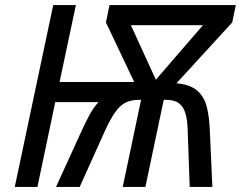

<svg xmlns="http://www.w3.org/2000/svg" viewBox="-20 -734 946 754"><path d="M38 0 189 -714H278L214 -412H507L396 -646L410 -714H906L892 -646L673 -407Q727 -402 754.5 -378Q782 -354 792 -314.5Q802 -275 804 -222L814 0H725L717 -223Q716 -264 708 -290Q700 -316 682 -329Q664 -342 631 -342H623L551 0H462L534 -342H527Q494 -342 472 -330.5Q450 -319 432 -293Q414 -267 393 -222L293 0H200L301 -221Q317 -256 332.5 -284.5Q348 -313 367 -333H197L127 0ZM592 -421 777 -635H494Z"/></svg>

Font: Noto Sans Display
Style: Italic
Weight: 400
Italic angle: -12°
Designer: Monotype Design Team
Foundry: Monotype Imaging Inc.
Version: Version 2.003